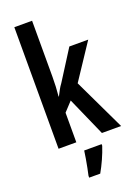

<svg xmlns="http://www.w3.org/2000/svg" viewBox="-180 -834 812 1128"><g transform="rotate(-20 226.5 -269.5)"><path d="M173 -410Q173 -376 171.5 -348Q170 -320 167 -288H169Q181 -311 189 -326Q197 -341 209 -357L327 -543H445L299 -323L453 0H333L226 -242L173 -185V0H62V-760H173ZM309 71Q297 108 279 148Q261 188 242 221H173V209Q177 191 182.5 164.5Q188 138 192.5 110Q197 82 200 61H309Z"/></g></svg>

Font: Noto Sans Telugu ExtraCondensed SemiBold
Style: Regular
Weight: 600
Width: 2
Designer: Jelle Bosma - Monotype Design Team
Foundry: Monotype Imaging Inc.
Version: Version 2.005; ttfautohint (v1.8.4.7-5d5b)